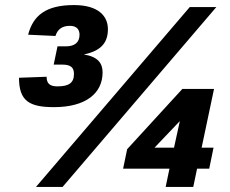

<svg xmlns="http://www.w3.org/2000/svg" viewBox="-20 -738 908 758"><path d="M193 -315C319 -315 385 -370 385 -452C385 -488 367 -514 311 -523C384 -538 406 -574 406 -623C406 -674 369 -718 272 -718C161 -718 111 -677 91 -601L199 -596C207 -622 225 -636 256 -636C284 -636 294 -620 294 -601C294 -570 274 -555 240 -555H207L192 -483H225C260 -483 272 -471 272 -446C272 -411 252 -397 207 -397C178 -397 164 -407 164 -435L55 -431C55 -340 95 -315 193 -315ZM122 0H227L834 -710H729ZM634 0H743L758 -72H806L823 -155H776L825 -387H700L482 -149L466 -72H649ZM590 -155 690 -260 667 -155Z"/></svg>

Font: Geist ExtraBold
Style: Italic
Weight: 800
Italic angle: -12°
Designer: Basement.studio, Andrés Briganti, Mateo Zaragoza
Foundry: Basement.studio, Vercel, Andrés Briganti, Guido Ferreyra, Mateo Zaragoza
Version: Version 1.500